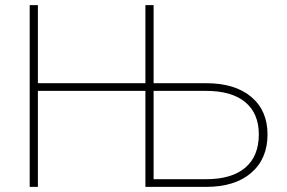

<svg xmlns="http://www.w3.org/2000/svg" viewBox="-20 -730 1120 750"><path d="M96 0V-710H128V-405H548V-710H580V-405H785Q898 -405 961.5 -351.5Q1025 -298 1025 -205Q1025 -110 961.5 -55Q898 0 785 0H548V-375H128V0ZM580 -30H785Q885 -30 938 -75Q991 -120 991 -205Q991 -287 938 -331Q885 -375 785 -375H580Z"/></svg>

Font: Geist Thin
Style: Regular
Weight: 400
Designer: Basement.studio, Andrés Briganti, Mateo Zaragoza
Foundry: Basement.studio, Vercel, Andrés Briganti, Guido Ferreyra, Mateo Zaragoza
Version: Version 1.401